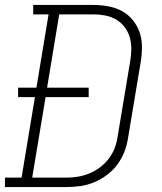

<svg xmlns="http://www.w3.org/2000/svg" viewBox="-35 -755 655 775"><path d="M-15 0V-38H52L106 -363H38V-401H112L161 -697H99V-735H342Q372 -735 402 -729.5Q432 -724 457 -710.5Q482 -697 500.5 -674.5Q519 -652 528.5 -624.5Q538 -597 538 -566Q538 -535 533 -505L482 -199Q478 -171 467.5 -143.5Q457 -116 439.5 -92Q422 -68 397.5 -49.5Q373 -31 345.5 -19.5Q318 -8 290 -4Q262 0 234 0ZM95 -38H234Q257 -38 280.5 -42Q304 -46 327 -55.5Q350 -65 370 -80.5Q390 -96 405 -116Q420 -136 428.5 -159Q437 -182 440 -205L491 -511Q495 -535 495 -559.5Q495 -584 488 -606.5Q481 -629 467 -647Q453 -665 433 -676.5Q413 -688 389.5 -692.5Q366 -697 342 -697H204L155 -401H323V-363H149Z"/></svg>

Font: Iosevka Slab XLtExObl
Style: Regular
Weight: 200
Width: 7
Italic angle: -9°
Monospace: yes
Designer: Belleve Invis
Foundry: Belleve Invis
Version: Version 11.1.1; ttfautohint (v1.8.3)